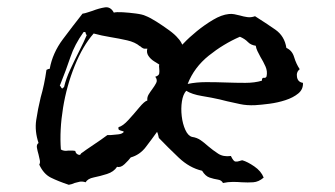

<svg xmlns="http://www.w3.org/2000/svg" viewBox="-20 -499 930 533"><path d="M821 -269Q822 -251 808 -239.5Q794 -228 772.5 -221Q751 -214 728 -211Q705 -208 688 -207Q665 -206 646.5 -210Q628 -214 610 -218Q605 -219 600 -220.5Q595 -222 590 -223Q568 -228 540.5 -232.5Q513 -237 497 -247Q488 -237 485 -217.5Q482 -198 484.5 -176.5Q487 -155 494.5 -138.5Q502 -122 513 -119Q527 -117 537.5 -109.5Q548 -102 558 -93Q571 -82 585.5 -72.5Q600 -63 621 -66Q628 -51 633.5 -50.5Q639 -50 645 -52Q650 -54 653 -54Q667 -50 686 -37Q705 -24 712 -6Q698 6 683 7Q668 8 651 7Q639 6 626 6Q613 6 599 9Q595 1 584.5 -0.5Q574 -2 562 -6Q550 -10 541 -25Q506 -33 476 -61.5Q446 -90 421 -116Q420 -120 419 -124.5Q418 -129 416 -133Q401 -112 384.5 -90.5Q368 -69 343 -62Q337 -54 326 -43.5Q315 -33 305 -36Q296 -22 277 -16Q258 -10 240.5 -6.5Q223 -3 218 7Q208 4 201 5.5Q194 7 187 9Q183 11 179.5 12Q176 13 171 14Q141 4 121 -6Q101 -16 89 -42Q92 -47 90.5 -54.5Q89 -62 87 -70Q84 -80 82.5 -89Q81 -98 87 -102Q76 -135 80.5 -165.5Q85 -196 93 -229Q98 -246 102 -265Q106 -284 109 -305Q114 -308 118 -308Q126 -352 154.5 -390Q183 -428 209 -461Q216 -462 223 -464.5Q230 -467 237 -469Q255 -476 271 -478.5Q287 -481 296 -464Q303 -466 320.5 -465Q338 -464 357 -461.5Q376 -459 384 -455Q397 -450 415 -438.5Q433 -427 449.5 -415Q466 -403 474 -393Q481 -386 486 -375Q488 -377 490 -379Q505 -395 526.5 -412.5Q548 -430 571.5 -444Q595 -458 615 -460Q623 -461 630.5 -459.5Q638 -458 646 -456Q656 -453 666.5 -451.5Q677 -450 688 -454Q718 -435 744 -417Q770 -399 775 -366Q791 -359 796.5 -340.5Q802 -322 812 -307Q802 -299 804.5 -285Q807 -271 821 -269ZM422 -320Q417 -323 407.5 -329Q398 -335 392 -344Q386 -353 389 -364Q381 -363 377 -365Q373 -367 370 -370Q369 -371 368 -371Q355 -382 333 -387Q311 -392 286.5 -396Q262 -400 240 -406Q210 -372 187.5 -316.5Q165 -261 155 -199.5Q145 -138 149 -84Q154 -81 159 -80.5Q164 -80 170 -81Q174 -81 179 -81Q184 -81 189 -80Q190 -73 196.5 -70Q203 -67 205 -73Q217 -82 239.5 -97Q262 -112 278 -124Q281 -124 287 -124Q297 -125 308 -126Q319 -127 324 -133Q322 -135 317 -136Q313 -137 310.5 -138.5Q308 -140 309 -146Q321 -149 336.5 -166Q352 -183 366.5 -200.5Q381 -218 389 -220Q388 -229 392.5 -236.5Q397 -244 403 -252Q409 -260 413.5 -268.5Q418 -277 411 -286Q421 -289 422 -295Q423 -301 422 -309Q421 -316 422 -320ZM720 -287Q723 -301 717 -314.5Q711 -328 703 -341Q698 -350 694.5 -357.5Q691 -365 690 -372Q676 -374 668 -382.5Q660 -391 646 -397Q600 -377 559.5 -344.5Q519 -312 501 -266Q525 -271 552.5 -271Q580 -271 607 -270Q635 -269 661 -269Q687 -269 707 -275Q707 -284 712.5 -283Q718 -282 720 -287ZM221 -402Q218 -403 218 -407Q218 -411 212 -410Q187 -375 175.5 -340.5Q164 -306 146 -261Q148 -260 150 -256Q151 -254 152.5 -253.5Q154 -253 158 -258Q163 -280 175 -306Q187 -332 200 -357.5Q213 -383 221 -402Z"/></svg>

Font: Yuji Boku
Style: Regular
Weight: 400
Designer: Kataoka Yuji
Foundry: Kinuta Font Factory
Version: Version 3.002